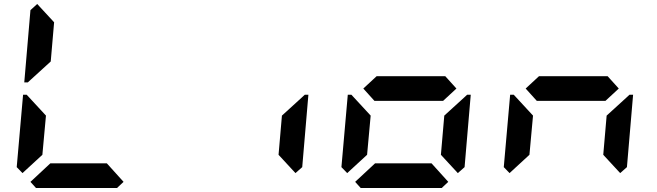

<svg xmlns="http://www.w3.org/2000/svg" viewBox="-20 -945 3304 965"><path d="M93 -75 64 -105 96 -469H114L126 -456L211 -364L193 -167ZM134 -544 120 -531H102L133 -894L167 -925L252 -833L235 -636ZM601 -31 568 0H161L133 -31L233 -124H517Z M1498 -456 1512 -469H1530L1499 -105L1465 -75L1380 -167L1397 -364Z M1725 -75 1696 -105 1728 -469H1746L1758 -456L1843 -364L1825 -167ZM2218 -562 2274 -500 2207 -438H1862L1806 -500L1873 -562ZM2233 -31 2200 0H1793L1765 -31L1865 -124H2149ZM2314 -456 2328 -469H2346L2315 -105L2281 -75L2196 -167L2213 -364Z M2541 -75 2512 -105 2544 -469H2562L2574 -456L2659 -364L2641 -167ZM3034 -562 3090 -500 3023 -438H2678L2622 -500L2689 -562ZM3130 -456 3144 -469H3162L3131 -105L3097 -75L3012 -167L3029 -364Z"/></svg>

Font: DSEG7 Classic Mini
Style: Bold Italic
Weight: 700
Italic angle: -5°
Designer: Keshikan(Twitter:@keshinomi_88pro)
Version: Version 0.46